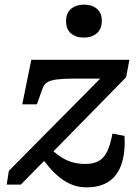

<svg xmlns="http://www.w3.org/2000/svg" viewBox="-20 -796 601 828"><path d="M354 12Q320 12 292 1Q264 -10 239 -29.5Q214 -49 192 -75Q170 -101 147 -132L181 -169Q206 -146 230.5 -127.5Q255 -109 283.5 -99Q312 -89 348 -89Q383 -89 405.5 -101.5Q428 -114 442 -142.5Q456 -171 465 -220L517 -210Q520 -155 511 -113.5Q502 -72 481.5 -44Q461 -16 429 -2Q397 12 354 12ZM70 0H9L18 -59L427 -472L440 -457H298Q254 -457 226 -453.5Q198 -450 183.5 -441Q169 -432 163 -413L139 -346H76L115 -538H538L524 -463ZM341 -634Q376 -634 397.5 -652.5Q419 -671 419 -706Q419 -740 398 -758Q377 -776 343 -776Q308 -776 286.5 -758Q265 -740 265 -705Q265 -670 286 -652Q307 -634 341 -634Z"/></svg>

Font: Roboto Serif 20pt Medium
Style: Italic
Weight: 500
Italic angle: -10°
Version: Version 1.008